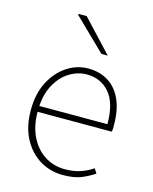

<svg xmlns="http://www.w3.org/2000/svg" viewBox="-111 -794 700 880"><g transform="rotate(15 239.0 -354.0)"><path d="M272 12Q212 12 162.5 -18Q113 -48 83.5 -104Q54 -160 54 -238Q54 -316 83.5 -372.5Q113 -429 160 -459.5Q207 -490 260 -490Q315 -490 355.5 -464.5Q396 -439 418 -390Q440 -341 440 -270Q440 -263 440 -255Q440 -247 438 -238H70V-266H410Q410 -365 369 -413.5Q328 -462 260 -462Q218 -462 178 -437.5Q138 -413 112 -363.5Q86 -314 86 -240Q86 -172 110.5 -121.5Q135 -71 178 -43.5Q221 -16 274 -16Q315 -16 348 -27Q381 -38 406 -56L420 -34Q393 -16 359.5 -2Q326 12 272 12ZM300 -570 150 -716 152 -720H190L330 -570Z"/></g></svg>

Font: Source Sans 3 VF
Style: Regular
Weight: 200
Designer: Paul D. Hunt
Foundry: Adobe
Version: Version 3.046;hotconv 1.0.118;makeotfexe 2.5.65603